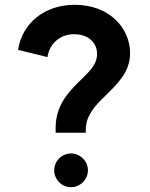

<svg xmlns="http://www.w3.org/2000/svg" viewBox="-20 -777 623 797"><path d="M211 -246V-226H336V-238C336 -297 374 -338 416 -378C465 -427 520 -476 520 -556C520 -658 437 -757 290 -757C165 -757 72 -681 55 -570L177 -540C186 -598 231 -635 287 -635C349 -635 383 -598 383 -553C383 -505 344 -474 303 -433C258 -388 211 -334 211 -246ZM205 -70C205 -32 236 0 275 0C313 0 345 -32 345 -70C345 -108 313 -140 275 -140C236 -140 205 -108 205 -70Z"/></svg>

Font: Mluvka
Style: Bold
Weight: 700
Designer: Modified by Jiří Krblich, Original typeface by Gumpita Rahayu
Foundry: Gumpita Rahayu & Jiří Krblich
Version: Version 2.000;Glyphs 3.1.1 (3134)